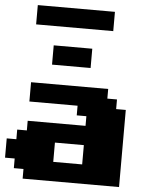

<svg xmlns="http://www.w3.org/2000/svg" viewBox="-69 -1183 1013 1240"><g transform="rotate(5 437.5 -562.5)"><path d="M125 0H750V-500H687.5V-562.5H625V-625H125V-500H437.5V-437.5H500V-375H125V-312.5H62.5V-250H0V-125H62.5V-62.5H125ZM500 -125H312.5V-250H500ZM250 -750H500V-875H250ZM125 -1000H625V-1125H125Z"/></g></svg>

Font: Faithful 32x
Style: Bold
Weight: 400
Foundry: Faithful Resource Pack
Version: Version 1.0; January 27, 2023